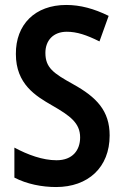

<svg xmlns="http://www.w3.org/2000/svg" viewBox="-20 -810 499 774"><path d="M422 -264C422 -363 370 -418 274 -471C195 -515 163 -537 163 -597C163 -647 195 -682 249 -682C290 -682 329 -669 381 -643L418 -746C359 -775 304 -790 247 -790C121 -790 43 -711 44 -592C44 -471 124 -423 190 -385C263 -343 303 -314 303 -256C303 -205 273 -164 208 -164C152 -164 92 -186 38 -215V-94C88 -68 149 -56 206 -56C335 -56 422 -135 422 -264Z"/></svg>

Font: Noto Sans Malayalam UI Condensed SemiBold
Style: Regular
Weight: 600
Width: 3
Designer: Jelle Bosma - Monotype Design Team
Foundry: Monotype Imaging Inc.
Version: Version 2.104